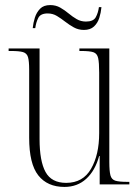

<svg xmlns="http://www.w3.org/2000/svg" viewBox="-20 -727 550 757"><path d="M234 10Q167 10 131 -35.5Q95 -81 95 -184V-452Q95 -486 90.5 -501.5Q86 -517 71 -521.5Q56 -526 23 -526H14V-536H136V-179Q136 -92 159.5 -49Q183 -6 241 -6Q307 -6 339 -61.5Q371 -117 371 -202V-441Q371 -480 367 -498Q363 -516 348.5 -521Q334 -526 300 -526H293V-536H411V-89Q411 -52 415.5 -35.5Q420 -19 435 -14.5Q450 -10 481 -10H490V0H373V-112H371Q355 -54 320 -22Q285 10 234 10ZM311 -609Q289 -609 271 -619Q253 -629 237 -641.5Q221 -654 204.5 -664Q188 -674 168 -674Q140 -674 131 -656.5Q122 -639 119 -616H109Q111 -637 117.5 -657.5Q124 -678 138 -692.5Q152 -707 178 -707Q200 -707 217.5 -697Q235 -687 250.5 -674Q266 -661 282.5 -651.5Q299 -642 319 -642Q348 -642 357.5 -659Q367 -676 370 -699H380Q378 -677 371.5 -656.5Q365 -636 350.5 -622.5Q336 -609 311 -609Z"/></svg>

Font: Noto Serif Display Condensed ExtraLight
Style: Regular
Weight: 200
Width: 3
Designer: Monotype Design Team
Foundry: Monotype Imaging Inc.
Version: Version 2.009